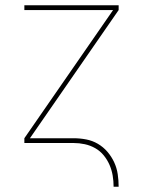

<svg xmlns="http://www.w3.org/2000/svg" viewBox="-20 -540 540 725"><path d="M409 165Q409 144 405.5 123Q402 102 393.5 82.5Q385 63 371.5 46.5Q358 30 339.5 19.5Q321 9 300 4.5Q279 0 258 0H72V-18L407 -502H72V-520H428V-502L93 -18H258Q282 -18 305.5 -13.5Q329 -9 349.5 3Q370 15 385.5 33Q401 51 411 72.5Q421 94 424.5 117.5Q428 141 428 165Z"/></svg>

Font: Iosevka Thin
Style: Regular
Weight: 100
Monospace: yes
Designer: Belleve Invis
Foundry: Belleve Invis
Version: Version 32.5.0; ttfautohint (v1.8.4)